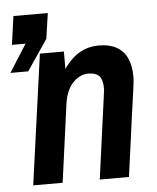

<svg xmlns="http://www.w3.org/2000/svg" viewBox="-80 -729 631 773"><g transform="rotate(-5 236.0 -343.0)"><path d="M23 0 96 -526H193V-456Q209 -479 229 -497.5Q249 -516 275.5 -527Q302 -538 336 -538Q378 -538 406.5 -522Q435 -506 449 -475.5Q463 -445 463 -403Q463 -396 462.5 -389Q462 -382 460.5 -369Q459 -356 455.5 -331Q452 -306 446 -264Q440 -222 431.5 -157.5Q423 -93 410 0H292Q304 -87 312 -147Q320 -207 325.5 -246Q331 -285 334 -308Q337 -331 338.5 -342Q340 -353 340.5 -357Q341 -361 341 -363Q341 -398 327.5 -413.5Q314 -429 283 -429Q249 -429 221 -400Q193 -371 185 -316L142 0ZM-29 -459 42 -571H-13L3 -686H142L127 -583L43 -459Z"/></g></svg>

Font: Archivo Narrow
Style: Bold Italic
Weight: 700
Italic angle: -8°
Designer: Hector Gatti
Foundry: Omnibus-Type
Version: Version 3.002